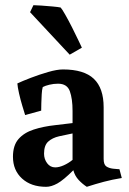

<svg xmlns="http://www.w3.org/2000/svg" viewBox="-20 -705 499 741"><path d="M193 -59Q208 -59 226 -67Q244 -75 260 -88V-190L208 -179Q182 -173 166 -158.5Q150 -144 150 -112Q150 -91 162 -75Q174 -59 193 -59ZM380 -291V-92Q380 -70 390 -63Q400 -56 416 -54Q424 -53 432.5 -52.5Q441 -52 441 -52L450 -18Q413 -12 381 -3.5Q349 5 315 16Q298 5 283.5 -10.5Q269 -26 263 -48Q225 -10 201.5 3Q178 16 158 16Q100 16 65 -16Q30 -48 30 -100Q30 -144 51.5 -168.5Q73 -193 110 -205Q147 -217 193 -222L260 -230V-277Q260 -324 249.5 -353Q239 -382 204 -382Q187 -382 170.5 -378Q154 -374 145 -369Q142 -359 141 -341.5Q140 -324 139.5 -306.5Q139 -289 139 -278L77 -261Q73 -274 66 -297Q59 -320 53.5 -344.5Q48 -369 47 -383Q66 -392 98.5 -404.5Q131 -417 165.5 -427Q200 -437 223 -437Q304 -437 342 -401Q380 -365 380 -291ZM109 -685 96 -658 249 -494 296 -521Q293 -527 282.5 -549.5Q272 -572 258 -599.5Q244 -627 231.5 -649Q219 -671 214 -676Q205 -678 183 -680Q161 -682 139.5 -683.5Q118 -685 109 -685Z"/></svg>

Font: Buenard
Style: Regular
Weight: 400
Version: Version 2.000